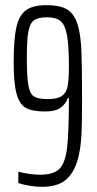

<svg xmlns="http://www.w3.org/2000/svg" viewBox="-20 -716 377 744"><path d="M51 -7V-51Q67 -46 91.5 -42.5Q116 -39 136 -39Q187 -39 210 -61.5Q233 -84 240 -143.5Q247 -203 247 -336H243Q234 -312 214 -298Q194 -284 154 -284Q106 -284 81 -297.5Q56 -311 44.5 -351.5Q33 -392 33 -474Q33 -562 43 -608.5Q53 -655 79.5 -675.5Q106 -696 160 -696Q214 -696 241.5 -678.5Q269 -661 282 -617Q293 -579 295.5 -518Q298 -457 298 -328Q298 -247 296 -200.5Q294 -154 286 -117Q273 -55 240 -23.5Q207 8 143 8Q122 8 96 4Q70 0 51 -7ZM247 -461Q247 -541 239.5 -580.5Q232 -620 214.5 -634.5Q197 -649 163 -649Q128 -649 112 -637.5Q96 -626 90 -594.5Q84 -563 84 -494Q84 -418 90 -385Q96 -352 112 -342Q128 -332 164 -332Q202 -332 219.5 -344Q237 -356 242 -381.5Q247 -407 247 -461Z"/></svg>

Font: Saira Ultra Condensed Light
Style: Regular
Weight: 300
Width: 1
Designer: Hector Gatti with collaboration of the Omnibus-Type team
Foundry: Omnibus-Type
Version: Version 1.001; ttfautohint (v1.8)